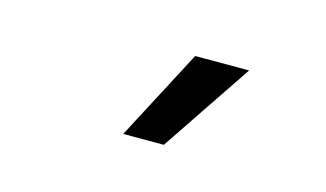

<svg xmlns="http://www.w3.org/2000/svg" viewBox="-37 -870 572 337"><g transform="rotate(15 248.5 -701.5)"><path d="M285.5 -784.1H383.5L272.7 -619.3H198.9Z"/></g></svg>

Font: Fast_Sans
Style: Regular
Weight: 400
Designer: Rasmus Andersson
Foundry: rsms
Version: Version 3.018;git-588b23468